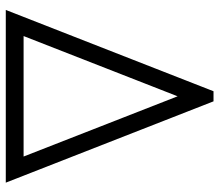

<svg xmlns="http://www.w3.org/2000/svg" viewBox="-66 -674 740 647"><g transform="rotate(90 303.5 -350.0)"><path d="M287 -700 13 0H595L321 -700ZM304 -579 507 -60H101Z"/></g></svg>

Font: Unageo Variable
Style: Regular
Weight: 300
Designer: Richard Sepsi
Foundry: Richard Sepsi
Version: Version 2.200